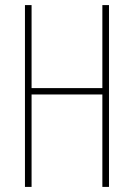

<svg xmlns="http://www.w3.org/2000/svg" viewBox="-20 -734 526 754"><path d="M408 0V-714H382V-388H104V-714H78V0H104V-363H382V0Z"/></svg>

Font: Noto Sans Georgian ExtraCondensed Thin
Style: Regular
Weight: 100
Width: 2
Designer: Monotype Design Team, Akaki Razmadze
Foundry: Google LLC
Version: Version 2.005